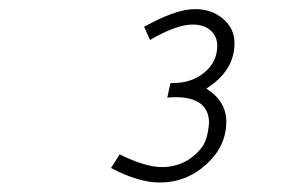

<svg xmlns="http://www.w3.org/2000/svg" viewBox="-20 -626 626 413"><path d="M302.7 -540 290 -568.4Q358.4 -606.4 399.4 -606.4Q435.5 -606.4 460 -585.4Q484.4 -564.5 484.4 -533.2Q484.4 -473.6 423.8 -435.5Q466.8 -408.2 466.8 -364.3Q466.8 -311.5 423.8 -272.5Q380.9 -233.4 323.2 -233.4Q278.3 -233.4 218.8 -264.6L237.3 -293.9Q293 -266.6 328.1 -266.6Q379.9 -266.6 413.1 -307.6Q426.8 -324.2 429.7 -362.3Q428.7 -416 359.4 -417Q347.7 -417 339.8 -416L346.7 -447.3H351.6Q392.6 -447.3 419.9 -470.2Q447.3 -493.2 447.3 -527.3Q447.3 -547.9 433.1 -560.5Q418.9 -573.2 394.5 -573.2Q359.4 -573.2 302.7 -540Z"/></svg>

Font: Thabit-Oblique
Style: Oblique
Weight: 500
Designer: Regenerated by Nadim Shaikli
Foundry: MAK Alagha
Version: 0.01